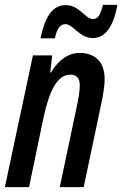

<svg xmlns="http://www.w3.org/2000/svg" viewBox="-24 -767 501 787"><path d="M142 -610H201C209 -649 223 -668 244 -668C277 -668 301 -611 356 -611C400 -611 439 -645 457 -747H398C387 -703 377 -689 357 -689C325 -689 302 -746 246 -746C187 -746 159 -691 142 -610ZM-4 0H95L155 -288C179 -397 211 -461 265 -461C291 -461 303 -445 303 -417C303 -393 297 -358 290 -327L221 0H319L392 -346C399 -381 405 -416 405 -442C405 -520 359 -550 303 -550C256 -550 215 -521 185 -470H182L190 -540H111Z"/></svg>

Font: Noto Sans UI Condensed Medium
Style: Italic
Weight: 500
Width: 3
Italic angle: -12°
Designer: Monotype Design Team
Foundry: Monotype Imaging Inc.
Version: Version 1.901